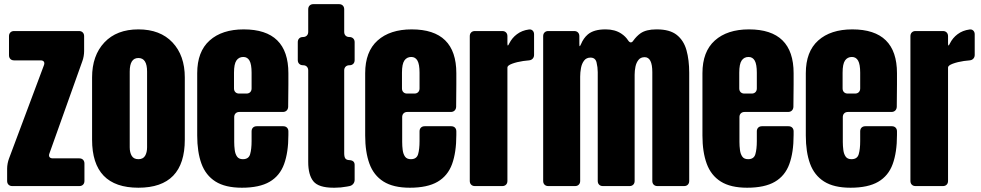

<svg xmlns="http://www.w3.org/2000/svg" viewBox="-20 -879 4632 907"><path d="M38.1 0Q26.9 0 20.3 -6.6Q13.7 -13.2 13.7 -24.4V-82.5Q13.7 -93.8 16.1 -106.7Q18.6 -119.6 22.5 -129.9L187.5 -570.8Q191.4 -581.1 187.3 -587.4Q183.1 -593.8 171.9 -593.8H46.9Q35.6 -593.8 29.1 -600.3Q22.5 -606.9 22.5 -618.2V-708Q22.5 -719.2 29.1 -725.8Q35.6 -732.4 46.9 -732.4H353Q364.3 -732.4 370.8 -725.8Q377.4 -719.2 377.4 -708V-637.7Q377.4 -626.5 375.2 -613.5Q373 -600.6 369.1 -590.3L213.4 -153.8Q209.5 -143.6 213.9 -137.2Q218.3 -130.9 229.5 -130.9H354.5Q365.7 -130.9 372.3 -124.3Q378.9 -117.7 378.9 -106.4V-24.4Q378.9 -13.2 372.3 -6.6Q365.7 0 354.5 0Z M633.8 7.8Q415 7.8 415 -219.2V-513.2Q415 -616.7 473.1 -678.5Q531.2 -740.2 633.8 -740.2Q736.8 -740.2 794.9 -678.5Q853 -616.7 853 -513.2V-219.2Q853 7.8 633.8 7.8ZM633.8 -127Q655.8 -127 665.3 -142.8Q674.8 -158.7 674.8 -183.1V-541Q674.8 -605 633.8 -605Q592.8 -605 592.8 -541V-183.1Q592.8 -158.7 602.3 -142.8Q611.8 -127 633.8 -127Z M1341.3 -374.5Q1340.8 -363.3 1334 -356.7Q1327.1 -350.1 1315.9 -350.1H1110.8Q1099.6 -350.1 1093 -343.5Q1086.4 -336.9 1086.4 -325.7V-208.5Q1086.4 -189 1088.9 -170.2Q1091.3 -151.4 1099.9 -139.2Q1108.4 -127 1127.4 -127Q1154.8 -127 1161.6 -150.6Q1168.5 -174.3 1168.5 -212.4V-258.3Q1168.5 -269.5 1175 -276.1Q1181.6 -282.7 1192.9 -282.7H1317.9Q1329.1 -282.7 1335.7 -276.1Q1342.3 -269.5 1342.3 -258.3V-241.2Q1342.3 -159.2 1322 -103.8Q1301.8 -48.3 1253.7 -20.3Q1205.6 7.8 1122.6 7.8Q1044.4 7.8 998 -21.5Q951.7 -50.8 931.6 -106Q911.6 -161.1 911.6 -238.8V-533.2Q911.6 -635.3 970.2 -687.7Q1028.8 -740.2 1131.3 -740.2Q1342.3 -740.2 1342.3 -533.2V-480ZM1085.4 -461.4Q1085.4 -450.2 1092 -443.6Q1098.6 -437 1109.9 -437H1144Q1155.3 -437 1161.9 -443.6Q1168.5 -450.2 1168.5 -461.4V-535.6Q1168.5 -575.2 1158.7 -592.5Q1148.9 -609.9 1129.4 -609.9Q1108.4 -609.9 1096.9 -593.3Q1085.4 -576.7 1085.4 -535.6Z M1436 -546.4Q1436 -557.6 1429.4 -564.2Q1422.9 -570.8 1411.6 -570.8Q1400.4 -570.8 1393.6 -577.4Q1386.7 -584 1386.7 -595.2V-679.7Q1386.7 -690.9 1393.3 -697.5Q1399.9 -704.1 1411.1 -704.1Q1422.4 -704.1 1429.2 -710.7Q1436 -717.3 1436 -728.5V-835Q1436 -846.2 1442.6 -852.8Q1449.2 -859.4 1460.4 -859.4H1581.5Q1592.8 -859.4 1599.4 -852.8Q1606 -846.2 1606 -835V-728.5Q1606 -717.3 1612.5 -710.7Q1619.1 -704.1 1630.4 -704.1Q1641.6 -704.1 1648.4 -697.5Q1655.3 -690.9 1655.3 -679.7V-595.2Q1655.3 -584 1648.7 -577.4Q1642.1 -570.8 1630.9 -570.8Q1619.6 -570.8 1612.8 -564.2Q1606 -557.6 1606 -546.4V-155.3Q1606 -137.2 1611.8 -129.9Q1617.2 -123 1630.9 -122.6Q1655.3 -121.1 1655.3 -100.1V-29.8Q1655.3 -18.6 1648.7 -10.5Q1642.1 -2.4 1631.3 0L1618.7 2.4Q1590.3 7.8 1561 7.8Q1558.6 7.8 1556.2 7.8Q1485.4 7.8 1460.7 -22.2Q1436 -52.2 1436 -114.3Z M2134.8 -374.5Q2134.3 -363.3 2127.4 -356.7Q2120.6 -350.1 2109.4 -350.1H1904.3Q1893.1 -350.1 1886.5 -343.5Q1879.9 -336.9 1879.9 -325.7V-208.5Q1879.9 -189 1882.3 -170.2Q1884.8 -151.4 1893.3 -139.2Q1901.9 -127 1920.9 -127Q1948.2 -127 1955.1 -150.6Q1961.9 -174.3 1961.9 -212.4V-258.3Q1961.9 -269.5 1968.5 -276.1Q1975.1 -282.7 1986.3 -282.7H2111.3Q2122.6 -282.7 2129.2 -276.1Q2135.7 -269.5 2135.7 -258.3V-241.2Q2135.7 -159.2 2115.5 -103.8Q2095.2 -48.3 2047.1 -20.3Q1999 7.8 1916 7.8Q1837.9 7.8 1791.5 -21.5Q1745.1 -50.8 1725.1 -106Q1705.1 -161.1 1705.1 -238.8V-533.2Q1705.1 -635.3 1763.7 -687.7Q1822.3 -740.2 1924.8 -740.2Q2135.7 -740.2 2135.7 -533.2V-480ZM1878.9 -461.4Q1878.9 -450.2 1885.5 -443.6Q1892.1 -437 1903.3 -437H1937.5Q1948.7 -437 1955.3 -443.6Q1961.9 -450.2 1961.9 -461.4V-535.6Q1961.9 -575.2 1952.1 -592.5Q1942.4 -609.9 1922.9 -609.9Q1901.9 -609.9 1890.4 -593.3Q1878.9 -576.7 1878.9 -535.6Z M2223.6 0Q2212.4 0 2205.8 -6.6Q2199.2 -13.2 2199.2 -24.4V-708Q2199.2 -719.2 2205.8 -725.8Q2212.4 -732.4 2223.6 -732.4H2352.5Q2363.8 -732.4 2370.4 -725.8Q2377 -719.2 2377 -708V-675.3Q2377 -664.1 2378.9 -664.1Q2381.3 -664.1 2385.7 -673.8Q2398.9 -700.2 2421.9 -717.3Q2445.8 -735.4 2478.5 -739.7Q2489.3 -741.2 2496.1 -734.6Q2502.9 -728 2502.9 -716.8V-619.6Q2502.9 -608.9 2496.3 -601.8Q2489.7 -594.7 2478.5 -593.8Q2465.8 -592.8 2451.7 -590.8Q2421.9 -586.4 2399.4 -578.1Q2377 -569.8 2377 -560.1V-24.4Q2377 -13.2 2370.4 -6.6Q2363.8 0 2352.5 0Z M2570.3 0Q2559.1 0 2552.5 -6.6Q2545.9 -13.2 2545.9 -24.4V-708Q2545.9 -719.2 2552.5 -725.8Q2559.1 -732.4 2570.3 -732.4H2692.4Q2703.6 -732.4 2710.2 -725.8Q2716.8 -719.2 2716.8 -708V-671.9Q2716.8 -660.6 2718.8 -660.6Q2720.2 -660.6 2724.6 -670.4Q2736.3 -698.7 2756.8 -716.3Q2785.2 -740.2 2839.8 -740.2Q2840.8 -740.2 2841.8 -740.2Q2884.8 -740.2 2915 -720.2Q2935.1 -707 2947.3 -688Q2953.6 -678.7 2960 -678.7Q2966.3 -678.7 2971.7 -687Q2987.3 -708.5 3005.9 -721.7Q3032.7 -740.2 3080.6 -740.2Q3081.5 -740.2 3083 -740.2Q3144 -740.2 3177 -714.1Q3210 -688 3222.9 -641.8Q3235.8 -595.7 3235.8 -535.2V-24.4Q3235.8 -13.2 3229.2 -6.6Q3222.7 0 3211.4 0H3085.9Q3074.7 0 3068.1 -6.6Q3061.5 -13.2 3061.5 -24.4V-538.1Q3061.5 -608.9 3025.4 -608.9Q3006.3 -608.9 2996.1 -595.9Q2985.8 -583 2981.9 -564Q2978 -544.9 2978 -525.9V-24.4Q2978 -13.2 2971.4 -6.6Q2964.8 0 2953.6 0H2828.1Q2816.9 0 2810.3 -6.6Q2803.7 -13.2 2803.7 -24.4V-538.1Q2803.7 -561 2798.1 -584Q2792.5 -606.9 2769.5 -606.9Q2750 -606.9 2739.3 -592.8Q2728.5 -578.6 2724.6 -557.9Q2720.7 -537.1 2720.7 -517.1V-24.4Q2720.7 -13.2 2714.1 -6.6Q2707.5 0 2696.3 0Z M3728 -374.5Q3727.5 -363.3 3720.7 -356.7Q3713.9 -350.1 3702.6 -350.1H3497.6Q3486.3 -350.1 3479.7 -343.5Q3473.1 -336.9 3473.1 -325.7V-208.5Q3473.1 -189 3475.6 -170.2Q3478 -151.4 3486.6 -139.2Q3495.1 -127 3514.2 -127Q3541.5 -127 3548.3 -150.6Q3555.2 -174.3 3555.2 -212.4V-258.3Q3555.2 -269.5 3561.8 -276.1Q3568.4 -282.7 3579.6 -282.7H3704.6Q3715.8 -282.7 3722.4 -276.1Q3729 -269.5 3729 -258.3V-241.2Q3729 -159.2 3708.7 -103.8Q3688.5 -48.3 3640.4 -20.3Q3592.3 7.8 3509.3 7.8Q3431.2 7.8 3384.8 -21.5Q3338.4 -50.8 3318.4 -106Q3298.3 -161.1 3298.3 -238.8V-533.2Q3298.3 -635.3 3356.9 -687.7Q3415.5 -740.2 3518.1 -740.2Q3729 -740.2 3729 -533.2V-480ZM3472.2 -461.4Q3472.2 -450.2 3478.8 -443.6Q3485.4 -437 3496.6 -437H3530.8Q3542 -437 3548.6 -443.6Q3555.2 -450.2 3555.2 -461.4V-535.6Q3555.2 -575.2 3545.4 -592.5Q3535.6 -609.9 3516.1 -609.9Q3495.1 -609.9 3483.6 -593.3Q3472.2 -576.7 3472.2 -535.6Z M4216.3 -374.5Q4215.8 -363.3 4209 -356.7Q4202.1 -350.1 4190.9 -350.1H3985.8Q3974.6 -350.1 3968 -343.5Q3961.4 -336.9 3961.4 -325.7V-208.5Q3961.4 -189 3963.9 -170.2Q3966.3 -151.4 3974.9 -139.2Q3983.4 -127 4002.4 -127Q4029.8 -127 4036.6 -150.6Q4043.5 -174.3 4043.5 -212.4V-258.3Q4043.5 -269.5 4050 -276.1Q4056.6 -282.7 4067.9 -282.7H4192.9Q4204.1 -282.7 4210.7 -276.1Q4217.3 -269.5 4217.3 -258.3V-241.2Q4217.3 -159.2 4197 -103.8Q4176.8 -48.3 4128.7 -20.3Q4080.6 7.8 3997.6 7.8Q3919.4 7.8 3873 -21.5Q3826.7 -50.8 3806.6 -106Q3786.6 -161.1 3786.6 -238.8V-533.2Q3786.6 -635.3 3845.2 -687.7Q3903.8 -740.2 4006.3 -740.2Q4217.3 -740.2 4217.3 -533.2V-480ZM3960.4 -461.4Q3960.4 -450.2 3967 -443.6Q3973.6 -437 3984.9 -437H4019Q4030.3 -437 4036.9 -443.6Q4043.5 -450.2 4043.5 -461.4V-535.6Q4043.5 -575.2 4033.7 -592.5Q4023.9 -609.9 4004.4 -609.9Q3983.4 -609.9 3971.9 -593.3Q3960.4 -576.7 3960.4 -535.6Z M4305.2 0Q4293.9 0 4287.4 -6.6Q4280.8 -13.2 4280.8 -24.4V-708Q4280.8 -719.2 4287.4 -725.8Q4293.9 -732.4 4305.2 -732.4H4434.1Q4445.3 -732.4 4451.9 -725.8Q4458.5 -719.2 4458.5 -708V-675.3Q4458.5 -664.1 4460.4 -664.1Q4462.9 -664.1 4467.3 -673.8Q4480.5 -700.2 4503.4 -717.3Q4527.3 -735.4 4560.1 -739.7Q4570.8 -741.2 4577.6 -734.6Q4584.5 -728 4584.5 -716.8V-619.6Q4584.5 -608.9 4577.9 -601.8Q4571.3 -594.7 4560.1 -593.8Q4547.4 -592.8 4533.2 -590.8Q4503.4 -586.4 4481 -578.1Q4458.5 -569.8 4458.5 -560.1V-24.4Q4458.5 -13.2 4451.9 -6.6Q4445.3 0 4434.1 0Z"/></svg>

Font: Fz Anton Round
Style: Regular
Weight: 400
Designer: Vernon Adams
Foundry: Vernon Adams
Version: Version 2.0 Mod + VH boi FontZin